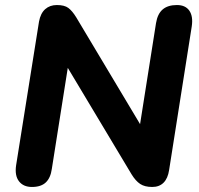

<svg xmlns="http://www.w3.org/2000/svg" viewBox="-20 -734 792 763"><path d="M107 9Q73 9 55.5 -13.5Q38 -36 44 -77L135 -648Q141 -681 159.5 -697.5Q178 -714 206 -714Q236 -714 251.5 -702.5Q267 -691 283 -665L558 -205H531L600 -642Q606 -679 626.5 -696.5Q647 -714 683 -714Q717 -714 732.5 -691.5Q748 -669 742 -629L652 -58Q647 -25 630 -8Q613 9 585 9Q555 9 537 -3Q519 -15 503 -41L228 -500H255L186 -63Q181 -27 162 -9Q143 9 107 9Z"/></svg>

Font: Nunito ExtraLight ExtraBold
Style: Italic
Weight: 800
Italic angle: -9°
Version: Version 3.602